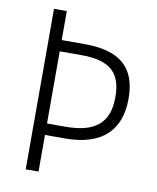

<svg xmlns="http://www.w3.org/2000/svg" viewBox="-81 -777 688 841"><g transform="rotate(10 263.0 -357.0)"><path d="M481 -383C481 -520 409 -585 250 -585H148V-714H91V0H148V-163H236C406 -163 481 -246 481 -383ZM229 -214H148V-535H245C370 -535 423 -489 423 -380C423 -261 358 -214 229 -214Z"/></g></svg>

Font: Noto Sans SemiCondensed Light
Style: Regular
Weight: 300
Width: 4
Designer: Monotype Design Team
Foundry: Monotype Imaging Inc.
Version: Version 2.013